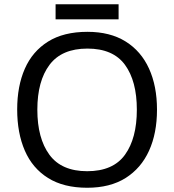

<svg xmlns="http://www.w3.org/2000/svg" viewBox="-20 -875 821 905"><path d="M720 -358Q720 -247 682.5 -164.5Q645 -82 572 -36Q499 10 391 10Q280 10 206.5 -36Q133 -82 97 -165Q61 -248 61 -359Q61 -469 97 -551Q133 -633 206.5 -679Q280 -725 392 -725Q499 -725 572 -679.5Q645 -634 682.5 -551.5Q720 -469 720 -358ZM156 -358Q156 -223 213 -145.5Q270 -68 391 -68Q513 -68 569 -145.5Q625 -223 625 -358Q625 -493 569 -569.5Q513 -646 392 -646Q271 -646 213.5 -569.5Q156 -493 156 -358ZM539 -855V-784H242V-855Z"/></svg>

Font: Noto IKEA Latin
Style: Regular
Weight: 400
Designer: Monotype Design Team
Foundry: Monotype Imaging Inc.
Version: Version 1.0